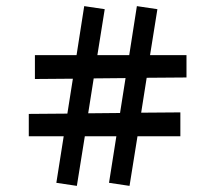

<svg xmlns="http://www.w3.org/2000/svg" viewBox="-20 -592 702 627"><path d="M336 5 360 -147H257L231 15L164 5L188 -147H74V-220L200 -221L218 -335L94 -334V-412H230L255 -572L322 -562L298 -412H402L427 -572L494 -562L470 -412H589V-339L459 -338L441 -224L569 -225V-147H429L403 15ZM372 -223 390 -337 286 -336 268 -222Z"/></svg>

Font: Andada Pro SemiBold
Style: Regular
Weight: 600
Designer: Carolina Giovagnoli
Foundry: Huerta Tipografica
Version: Version 3.005